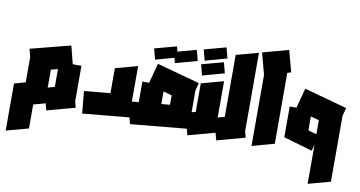

<svg xmlns="http://www.w3.org/2000/svg" viewBox="-81 -886 2410 1285"><g transform="rotate(10 1124.0 -243.5)"><path d="M15 187V-133L91 -154V-326L77 -380L349 -450L380 -328H439V-86L450 -45L259 7L247 -39L166 -17V146ZM242 -145 288 -158V-279L242 -267V-146Z M499 -14 485 -165 662 -181V-351L813 -392V-92L817 -44Z M827 0 787 -148 859 -155V-295H905L941 -430L1233 -350L1219 -299V-83L1231 -38ZM1010 -254V-169L1068 -174V-238ZM1052 -454 1033 -527 1181 -567 1200 -495ZM917 -454 898 -527 1046 -567 1065 -495Z M1218 7 1179 -139 1246 -157V-351L1397 -392V-150L1424 -49ZM1245 -505 1226 -578 1374 -618 1393 -546ZM1245 -404 1226 -477 1374 -517 1393 -445Z M1414 7 1375 -139 1443 -158V-579L1594 -620V-86L1605 -45Z M1653 3V-480L1614 -626L1790 -674L1829 -528L1804 -521V-39Z M2055 -36 1859 -93V-94V-302H1905L1941 -437L2233 -357L2218 -302V146L2067 187V-79ZM2010 -166 2067 -150V-245L2010 -261Z"/></g></svg>

Font: Blaka
Style: Regular
Weight: 400
Designer: Mohamed Gaber
Foundry: Kief Type Foundry
Version: Version 1.003; ttfautohint (v1.8.4.7-5d5b)